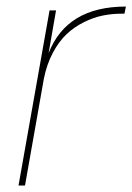

<svg xmlns="http://www.w3.org/2000/svg" viewBox="-20 -572 408 592"><path d="M57.1 0H37.1L132.8 -540H152.8L129.9 -408.2Q186 -551.8 368.2 -551.8L363.8 -529.8H355Q324.7 -529.8 296.1 -523.9Q267.6 -518.1 238.3 -503.4Q209 -488.8 185.3 -466.6Q161.6 -444.3 142.8 -408.9Q124 -373.5 115.2 -329.1Z"/></svg>

Font: SVN-Poppins Thin
Style: Italic
Weight: 100
Italic angle: -10°
Designer: Ninad Kale (Devanagari), Jonny Pinhorn (Latin)
Foundry: Indian Type Foundry
Version: Version 3.002 2017